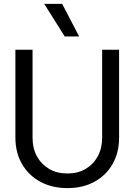

<svg xmlns="http://www.w3.org/2000/svg" viewBox="-20 -953 690 985"><path d="M326 12Q247 12 187 -20.5Q127 -53 93 -111.5Q59 -170 59 -247V-698H147V-247Q147 -192 169.5 -151Q192 -110 232 -86.5Q272 -63 326 -63Q380 -63 419.5 -86.5Q459 -110 481.5 -151Q504 -192 504 -247V-698H591V-247Q591 -170 557.5 -111.5Q524 -53 464.5 -20.5Q405 12 326 12ZM386 -766H312L207 -933H299Z"/></svg>

Font: Azeret Mono Light
Style: Regular
Weight: 300
Designer: Martin Vácha
Foundry: Displaay
Version: Version 1.002